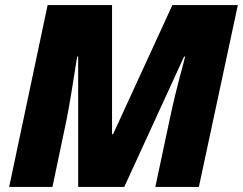

<svg xmlns="http://www.w3.org/2000/svg" viewBox="-20 -734 954 754"><path d="M16 0H186L241 -262C254 -326 267 -411 283 -512H287V0H468L703 -512H707C700 -479 679 -417 647 -268L590 0H761L914 -714H657L424 -207H420V-714H167Z"/></svg>

Font: Noto Sans Black
Style: Italic
Weight: 900
Italic angle: -12°
Designer: Monotype Design Team
Foundry: Monotype Imaging Inc.
Version: Version 2.013